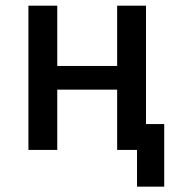

<svg xmlns="http://www.w3.org/2000/svg" viewBox="-20 -538 626 689"><path d="M471.7 131.8V-92.8H569.3V131.8ZM400.4 0V-517.6H503.9V0ZM82 0V-517.6H185.5V0ZM112.3 -216.3V-301.3H488.8V-216.3Z"/></svg>

Font: Cascadia Mono PL
Style: Regular
Weight: 400
Monospace: yes
Designer: Aaron Bell
Foundry: Saja Typeworks
Version: Version 2102.003